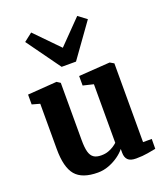

<svg xmlns="http://www.w3.org/2000/svg" viewBox="-160 -997 966 1118"><g transform="rotate(-20 323.0 -438.0)"><path d="M490 10Q455 10 439.8 -5.2Q424.5 -20.5 424.5 -49V-73Q408.5 -52.5 381.5 -33.2Q354.5 -14 321.5 -1.5Q288.5 11 253.5 11Q156.5 11 115.2 -37.8Q74 -86.5 74 -200.5V-480.5L25.5 -494V-555L205.5 -568H206.5L228 -554V-198.5Q228 -153 235.2 -126.5Q242.5 -100 259.5 -88.2Q276.5 -76.5 306 -76.5Q331 -76.5 350.2 -83.5Q369.5 -90.5 383.8 -100Q398 -109.5 406.5 -117.5V-480.5L342 -496V-555L533 -568H536L560 -554V-66H614L613.5 -5Q595.5 -1.5 563.2 4.2Q531 10 490 10ZM264.5 -640 114.5 -848.5 166 -888.5 309 -742 451 -887.5 503 -848.5 353.5 -640Z"/></g></svg>

Font: Merriweather ExtraBold
Style: Regular
Weight: 800
Version: Version 2.100